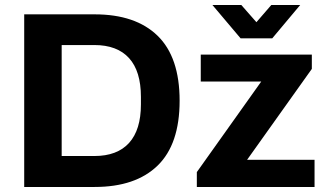

<svg xmlns="http://www.w3.org/2000/svg" viewBox="-20 -743 1298 763"><path d="M824.2 -723.1H939L999 -654.8L1058.1 -723.1H1172.9L1062 -590.8H936ZM76.2 0V-686H356Q519 -686 606.4 -600.8Q693.8 -515.6 693.8 -342.8Q693.8 -169.9 606.4 -85Q519 0 356 0ZM225.1 -123H355Q445.8 -123 492.9 -175Q540 -227.1 540 -328.1V-357.9Q540 -460 492.9 -512Q445.8 -564 355 -564H225.1ZM762.2 0V-59.1L1018.1 -418.9H777.8V-525.9H1219.2V-469.2L961.9 -107.9H1230V0Z"/></svg>

Font: Archivo
Style: Bold
Weight: 700
Designer: Hector Gatti
Foundry: Omnibus-Type
Version: Version 2.001